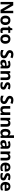

<svg xmlns="http://www.w3.org/2000/svg" viewBox="4971 -5771 810 10792"><g transform="rotate(90 5376.0 -375.0)"><path d="M723 0H531L220 -540H216Q218 -489 220.5 -438Q223 -387 225 -336V0H90V-714H281L591 -179H594Q593 -212 592 -245Q591 -278 589.5 -310.5Q588 -343 587 -376V-714H723Z M1387 -273.7Q1387 -138 1315.5 -64Q1244 10 1121 10Q1045.1 10 985.8 -23.1Q926.4 -56.2 892.2 -119.8Q858 -183.4 858 -274Q858 -410 929 -483Q1000 -556 1124 -556Q1201.4 -556 1260.2 -523Q1319 -490 1353 -427.3Q1387 -364.5 1387 -273.7ZM1010 -274Q1010 -193 1036.5 -151.5Q1063 -110 1122.9 -110Q1182 -110 1208.5 -151.5Q1235 -193 1235 -274Q1235 -355 1208.5 -395.5Q1182 -436 1122.5 -436Q1063 -436 1036.5 -395.5Q1010 -355 1010 -274Z M1740 -109Q1765 -109 1788 -114Q1811 -119 1834 -126V-15Q1810 -5 1774.5 2.5Q1739 10 1697 10Q1648 10 1609.5 -6Q1571 -22 1548.5 -61.5Q1526 -101 1526 -171V-434H1455V-497L1537 -547L1580 -662H1675V-546H1828V-434H1675V-171Q1675 -140 1693 -124.5Q1711 -109 1740 -109Z M2440 -273.7Q2440 -138 2368.5 -64Q2297 10 2174 10Q2098.1 10 2038.8 -23.1Q1979.4 -56.2 1945.2 -119.8Q1911 -183.4 1911 -274Q1911 -410 1982 -483Q2053 -556 2177 -556Q2254.4 -556 2313.2 -523Q2372 -490 2406 -427.3Q2440 -364.5 2440 -273.7ZM2063 -274Q2063 -193 2089.5 -151.5Q2116 -110 2175.9 -110Q2235 -110 2261.5 -151.5Q2288 -193 2288 -274Q2288 -355 2261.5 -395.5Q2235 -436 2175.5 -436Q2116 -436 2089.5 -395.5Q2063 -355 2063 -274Z M3256 -198Q3256 -103 3187.5 -46.5Q3119 10 2993 10Q2938 10 2886.5 -1Q2835 -12 2791 -33V-174Q2842 -152 2896.5 -133.5Q2951 -115 3005 -115Q3061 -115 3084.5 -136.5Q3108 -158 3108 -191Q3108 -218 3089.5 -237Q3071 -256 3040 -272.5Q3009 -289 2969 -308Q2944 -320 2915 -336.5Q2886 -353 2859.5 -377.5Q2833 -402 2816 -437Q2799 -472 2799 -521Q2799 -585 2828.5 -630.5Q2858 -676 2912.5 -700Q2967 -724 3041 -724Q3097 -724 3147.5 -711Q3198 -698 3253 -674L3204 -556Q3155 -576 3116 -587Q3077 -598 3036 -598Q2993 -598 2970 -578Q2947 -558 2947 -526Q2947 -501 2962 -483.5Q2977 -466 3007 -450Q3037 -434 3082 -412Q3137 -386 3175.5 -358Q3214 -330 3235 -292Q3256 -254 3256 -198Z M3598 -557Q3708 -557 3766.5 -509.5Q3825 -462 3825 -364V0H3721L3692 -74H3688Q3653 -30 3614 -10Q3575 10 3507 10Q3434 10 3386 -32.5Q3338 -75 3338 -163Q3338 -250 3399 -291.5Q3460 -333 3582 -337L3677 -340V-364Q3677 -407 3654.5 -427Q3632 -447 3592 -447Q3552 -447 3514 -435.5Q3476 -424 3438 -407L3389 -508Q3433 -531 3486.5 -544Q3540 -557 3598 -557ZM3619 -251Q3547 -249 3519 -225Q3491 -201 3491 -162Q3491 -128 3511 -113.5Q3531 -99 3563 -99Q3611 -99 3644 -127.5Q3677 -156 3677 -208V-253Z M4288 -556Q4376 -556 4429 -508.5Q4482 -461 4482 -356V0H4333V-319Q4333 -378 4312 -407.5Q4291 -437 4245 -437Q4177 -437 4152 -390.5Q4127 -344 4127 -257V0H3978V-546H4092L4112 -476H4120Q4146 -518 4191.5 -537Q4237 -556 4288 -556Z M5016 -162Q5016 -79 4957.5 -34.5Q4899 10 4783 10Q4726 10 4685 2.5Q4644 -5 4603 -22V-145Q4647 -125 4698 -112Q4749 -99 4788 -99Q4832 -99 4850.5 -112Q4869 -125 4869 -146Q4869 -160 4861.5 -171Q4854 -182 4829 -196Q4804 -210 4751 -232Q4700 -254 4667 -275.5Q4634 -297 4618 -327.5Q4602 -358 4602 -404Q4602 -480 4661 -518Q4720 -556 4818 -556Q4869 -556 4915 -546Q4961 -536 5010 -513L4965 -406Q4925 -423 4889 -434.5Q4853 -446 4816 -446Q4783 -446 4766.5 -437Q4750 -428 4750 -410Q4750 -397 4758.5 -386.5Q4767 -376 4791.5 -364Q4816 -352 4864 -332Q4911 -313 4945 -292.5Q4979 -272 4997.5 -241.5Q5016 -211 5016 -162Z M5825 -198Q5825 -103 5756.5 -46.5Q5688 10 5562 10Q5507 10 5455.5 -1Q5404 -12 5360 -33V-174Q5411 -152 5465.5 -133.5Q5520 -115 5574 -115Q5630 -115 5653.5 -136.5Q5677 -158 5677 -191Q5677 -218 5658.5 -237Q5640 -256 5609 -272.5Q5578 -289 5538 -308Q5513 -320 5484 -336.5Q5455 -353 5428.5 -377.5Q5402 -402 5385 -437Q5368 -472 5368 -521Q5368 -585 5397.5 -630.5Q5427 -676 5481.5 -700Q5536 -724 5610 -724Q5666 -724 5716.5 -711Q5767 -698 5822 -674L5773 -556Q5724 -576 5685 -587Q5646 -598 5605 -598Q5562 -598 5539 -578Q5516 -558 5516 -526Q5516 -501 5531 -483.5Q5546 -466 5576 -450Q5606 -434 5651 -412Q5706 -386 5744.5 -358Q5783 -330 5804 -292Q5825 -254 5825 -198Z M6444 -546V0H6330L6310 -70H6302Q6276 -28 6230.5 -9Q6185 10 6134 10Q6046 10 5993 -37.5Q5940 -85 5940 -190V-546H6089V-227Q6089 -169 6110 -139Q6131 -109 6177 -109Q6245 -109 6270 -155.5Q6295 -202 6295 -289V-546Z M6910 -556Q6998 -556 7051 -508.5Q7104 -461 7104 -356V0H6955V-319Q6955 -378 6934 -407.5Q6913 -437 6867 -437Q6799 -437 6774 -390.5Q6749 -344 6749 -257V0H6600V-546H6714L6734 -476H6742Q6768 -518 6813.5 -537Q6859 -556 6910 -556Z M7430 10Q7339 10 7281.5 -61.5Q7224 -133 7224 -272Q7224 -412 7282 -484Q7340 -556 7434 -556Q7493 -556 7531 -533Q7569 -510 7591 -476H7596Q7593 -492 7589 -522.5Q7585 -553 7585 -585V-760H7734V0H7620L7591 -71H7585Q7563 -37 7526 -13.5Q7489 10 7430 10ZM7482 -109Q7544 -109 7569 -145.5Q7594 -182 7595 -255V-271Q7595 -351 7570.5 -393Q7546 -435 7480 -435Q7431 -435 7403 -392.5Q7375 -350 7375 -270Q7375 -190 7403 -149.5Q7431 -109 7482 -109Z M8114 -557Q8224 -557 8282.5 -509.5Q8341 -462 8341 -364V0H8237L8208 -74H8204Q8169 -30 8130 -10Q8091 10 8023 10Q7950 10 7902 -32.5Q7854 -75 7854 -163Q7854 -250 7915 -291.5Q7976 -333 8098 -337L8193 -340V-364Q8193 -407 8170.5 -427Q8148 -447 8108 -447Q8068 -447 8030 -435.5Q7992 -424 7954 -407L7905 -508Q7949 -531 8002.5 -544Q8056 -557 8114 -557ZM8135 -251Q8063 -249 8035 -225Q8007 -201 8007 -162Q8007 -128 8027 -113.5Q8047 -99 8079 -99Q8127 -99 8160 -127.5Q8193 -156 8193 -208V-253Z M8804 -556Q8892 -556 8945 -508.5Q8998 -461 8998 -356V0H8849V-319Q8849 -378 8828 -407.5Q8807 -437 8761 -437Q8693 -437 8668 -390.5Q8643 -344 8643 -257V0H8494V-546H8608L8628 -476H8636Q8662 -518 8707.5 -537Q8753 -556 8804 -556Z M9376 -556Q9452 -556 9506.5 -527Q9561 -498 9591 -443Q9621 -388 9621 -308V-236H9269Q9271 -173 9306.5 -137Q9342 -101 9405 -101Q9458 -101 9501 -111.5Q9544 -122 9590 -144V-29Q9550 -9 9505.5 0.5Q9461 10 9398 10Q9316 10 9253 -20.5Q9190 -51 9154 -113Q9118 -175 9118 -269Q9118 -365 9150.5 -428.5Q9183 -492 9241 -524Q9299 -556 9376 -556ZM9377 -450Q9334 -450 9305.5 -422Q9277 -394 9272 -335H9481Q9480 -385 9455 -417.5Q9430 -450 9377 -450Z M10123 -162Q10123 -79 10064.5 -34.5Q10006 10 9890 10Q9833 10 9792 2.5Q9751 -5 9710 -22V-145Q9754 -125 9805 -112Q9856 -99 9895 -99Q9939 -99 9957.5 -112Q9976 -125 9976 -146Q9976 -160 9968.5 -171Q9961 -182 9936 -196Q9911 -210 9858 -232Q9807 -254 9774 -275.5Q9741 -297 9725 -327.5Q9709 -358 9709 -404Q9709 -480 9768 -518Q9827 -556 9925 -556Q9976 -556 10022 -546Q10068 -536 10117 -513L10072 -406Q10032 -423 9996 -434.5Q9960 -446 9923 -446Q9890 -446 9873.5 -437Q9857 -428 9857 -410Q9857 -397 9865.5 -386.5Q9874 -376 9898.5 -364Q9923 -352 9971 -332Q10018 -313 10052 -292.5Q10086 -272 10104.5 -241.5Q10123 -211 10123 -162Z M10464 -556Q10540 -556 10594.5 -527Q10649 -498 10679 -443Q10709 -388 10709 -308V-236H10357Q10359 -173 10394.5 -137Q10430 -101 10493 -101Q10546 -101 10589 -111.5Q10632 -122 10678 -144V-29Q10638 -9 10593.5 0.5Q10549 10 10486 10Q10404 10 10341 -20.5Q10278 -51 10242 -113Q10206 -175 10206 -269Q10206 -365 10238.5 -428.5Q10271 -492 10329 -524Q10387 -556 10464 -556ZM10465 -450Q10422 -450 10393.5 -422Q10365 -394 10360 -335H10569Q10568 -385 10543 -417.5Q10518 -450 10465 -450Z"/></g></svg>

Font: Noto Sans Sundanese
Style: Regular
Weight: 400
Designer: Monotype Design Team (Regular), Sérgio L. Martins (other weights)
Foundry: Monotype Imaging Inc.
Version: Version 2.003